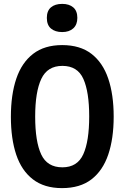

<svg xmlns="http://www.w3.org/2000/svg" viewBox="-20 -958 640 988"><path d="M299 10Q208 10 149.5 -35Q91 -80 63.5 -162Q36 -244 36 -357Q36 -471 64 -553.5Q92 -636 150.5 -681Q209 -726 300 -726Q392 -726 450.5 -681Q509 -636 537 -553.5Q565 -471 565 -358Q565 -245 537 -162.5Q509 -80 450.5 -35Q392 10 299 10ZM301 -97Q378 -97 408.5 -164Q439 -231 439 -359Q439 -485 409 -552Q379 -619 301 -619Q224 -619 192.5 -552Q161 -485 161 -358Q161 -230 192 -163.5Q223 -97 301 -97ZM300 -793Q264 -793 242.5 -811Q221 -829 221 -866Q221 -902 242 -920Q263 -938 300 -938Q336 -938 357 -920Q378 -902 378 -866Q378 -831 357 -812Q336 -793 300 -793Z"/></svg>

Font: Noto Sans Mono SemiBold
Style: Regular
Weight: 600
Designer: Monotype Design Team
Foundry: Monotype Imaging Inc.
Version: Version 2.014; ttfautohint (v1.8.4.7-5d5b)